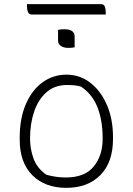

<svg xmlns="http://www.w3.org/2000/svg" viewBox="-20 -896 640 926"><path d="M300 -536Q365 -536 415.5 -497Q466 -458 495.5 -390Q525 -322 525 -234V-226Q525 -113 464 -51.5Q403 10 300 10Q197 10 136 -51Q75 -112 75 -223V-231Q75 -326 105 -394.5Q135 -463 186 -499.5Q237 -536 300 -536ZM303 -486Q243 -486 203.5 -450.5Q164 -415 144.5 -357Q125 -299 125 -231V-225Q125 -179 141.5 -132Q158 -85 204 -53Q252 -40 297 -40Q389 -40 432 -93Q475 -146 475 -225V-231Q475 -314 450.5 -377.5Q426 -441 371 -478Q355 -483 338 -484.5Q321 -486 303 -486ZM260 -752Q272 -755 290 -755Q340 -755 340 -720V-668Q328 -665 310 -665Q287 -665 273.5 -674.5Q260 -684 260 -700ZM110 -876H467Q481 -876 485.5 -864.5Q490 -853 490 -836V-826H133Q120 -826 115 -838Q110 -850 110 -866Z"/></svg>

Font: Recursive Mn Csl St Lt
Style: Regular
Weight: 300
Monospace: yes
Version: Version 1.079;hotconv 1.0.112;makeotfexe 2.5.65598; ttfautoh